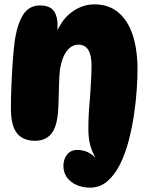

<svg xmlns="http://www.w3.org/2000/svg" viewBox="-20 -647 682 881"><path d="M393 214Q360 214 332 202Q304 190 287.5 167.5Q271 145 271 114Q271 84 287.5 62.5Q304 41 336 41Q355 41 375 48Q395 55 418 77Q402 49 394 19Q386 -11 385.5 -49.5Q385 -88 388 -139Q391 -171 393.5 -207.5Q396 -244 398 -280Q400 -316 400 -346Q400 -442 340 -442Q308 -442 285.5 -411.5Q263 -381 255 -326Q252 -301 251 -264Q250 -227 249 -190.5Q248 -154 246 -130Q240 -61 213.5 -31Q187 -1 141 -1Q86 -1 58 -35.5Q30 -70 30 -152Q30 -194 32 -246Q34 -298 37.5 -350.5Q41 -403 46 -446Q56 -528 83.5 -575Q111 -622 163 -622Q209 -622 227.5 -596Q246 -570 244 -519V-508Q269 -564 315 -595.5Q361 -627 413 -627Q479 -627 523 -590Q567 -553 589 -486Q611 -419 611 -328Q611 -290 607.5 -236.5Q604 -183 595 -122Q586 -61 570.5 -1.5Q555 58 531 106.5Q507 155 473 184.5Q439 214 393 214Z"/></svg>

Font: DynaPuff SemiBold
Style: Regular
Weight: 600
Designer: Toshi Omagari, Jennifer Daniel
Foundry: Google Fonts
Version: Version 2.000